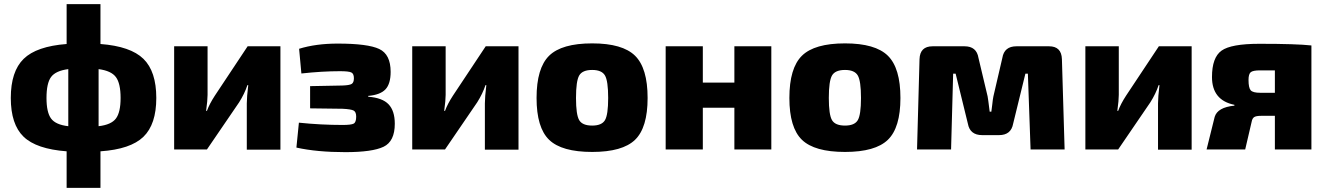

<svg xmlns="http://www.w3.org/2000/svg" viewBox="-20 -720 6392 925"><path d="M464 -700V-508Q609 -497 671 -436.5Q733 -376 733 -248Q733 -121 671 -61Q609 -1 464 9V185H301V9Q155 -2 93.5 -61.5Q32 -121 32 -248Q32 -376 94 -436.5Q156 -497 301 -508V-700ZM455 -387V-112Q516 -119 538.5 -149Q561 -179 561 -248Q561 -318 538.5 -348.5Q516 -379 455 -387ZM309 -112V-387Q248 -379 226 -349Q204 -319 204 -248Q204 -179 226 -149Q248 -119 309 -112Z M1331 1H1169V-222Q1169 -252 1176 -310H1172Q1158 -268 1132 -227L977 0H819V-497H980V-263Q980 -237 973 -186H977Q989 -219 1015 -259L1173 -497H1331Z M1432 -366 1421 -485Q1502 -510 1607 -510Q1752 -510 1807 -484Q1862 -458 1862 -374Q1862 -316 1837 -289.5Q1812 -263 1754 -258V-254Q1822 -249 1852 -217.5Q1882 -186 1882 -124Q1882 -39 1828 -13Q1774 13 1644 13Q1507 13 1408 -9L1420 -129Q1526 -118 1631 -118Q1672 -118 1684 -124.5Q1696 -131 1696 -158Q1696 -181 1683.5 -187.5Q1671 -194 1630 -196L1474 -198V-305L1629 -308Q1663 -309 1674 -315.5Q1685 -322 1685 -343Q1685 -365 1672.5 -371Q1660 -377 1618 -377Q1533 -377 1432 -366Z M2478 1H2316V-222Q2316 -252 2323 -310H2319Q2305 -268 2279 -227L2124 0H1966V-497H2127V-263Q2127 -237 2120 -186H2124Q2136 -219 2162 -259L2320 -497H2478Z M2833 -511Q2979 -511 3039.5 -451.5Q3100 -392 3100 -248Q3100 -105 3039.5 -46.5Q2979 12 2833 12Q2686 12 2625.5 -46.5Q2565 -105 2565 -248Q2565 -392 2625.5 -451.5Q2686 -511 2833 -511ZM2833 -383Q2786 -383 2770.5 -356.5Q2755 -330 2755 -248Q2755 -167 2770.5 -141Q2786 -115 2833 -115Q2879 -115 2894.5 -141Q2910 -167 2910 -248Q2910 -330 2894.5 -356.5Q2879 -383 2833 -383Z M3696 -497V0H3518V-201H3366V0H3187V-497H3366V-322H3518V-497Z M4051 -511Q4197 -511 4257.5 -451.5Q4318 -392 4318 -248Q4318 -105 4257.5 -46.5Q4197 12 4051 12Q3904 12 3843.5 -46.5Q3783 -105 3783 -248Q3783 -392 3843.5 -451.5Q3904 -511 4051 -511ZM4051 -383Q4004 -383 3988.5 -356.5Q3973 -330 3973 -248Q3973 -167 3988.5 -141Q4004 -115 4051 -115Q4097 -115 4112.5 -141Q4128 -167 4128 -248Q4128 -330 4112.5 -356.5Q4097 -383 4051 -383Z M4877 -497H5034Q5094 -497 5096 -435L5109 0H4945L4932 -365H4920L4861 -124Q4851 -69 4793 -69H4712Q4653 -69 4643 -124L4584 -365H4572L4562 0H4398L4410 -435Q4412 -497 4473 -497H4627Q4685 -497 4694 -441L4738 -256Q4740 -247 4748 -182H4756Q4758 -192 4760.5 -217Q4763 -242 4766 -256L4809 -441Q4818 -497 4877 -497Z M5721 1H5559V-222Q5559 -252 5566 -310H5562Q5548 -268 5522 -227L5367 0H5209V-497H5370V-263Q5370 -237 5363 -186H5367Q5379 -219 5405 -259L5563 -497H5721Z M5927 -211V-215Q5819 -237 5819 -349Q5819 -443 5865 -476Q5911 -509 6047 -509Q6227 -509 6298 -501V0H6122V-162H6056Q6032 -162 6022.5 -156Q6013 -150 6010 -133L5979 0H5793L5832 -157Q5846 -203 5927 -211ZM6122 -273V-381H6051Q6016 -381 6005.5 -372Q5995 -363 5995 -335Q5995 -297 6005.5 -285Q6016 -273 6051 -273Z"/></svg>

Font: Exo 2.0 Extra Bold
Style: Regular
Weight: 800
Designer: Natanael Gama
Version: Version 1.001;PS 001.001;hotconv 1.0.70;makeotf.lib2.5.58329